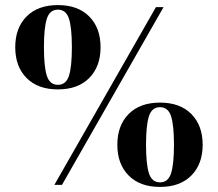

<svg xmlns="http://www.w3.org/2000/svg" viewBox="-20 -728 858 756"><path d="M376 -542Q376 -466 331.5 -421Q287 -376 208 -376Q129 -376 84.5 -421Q40 -466 40 -542Q40 -618 84.5 -663Q129 -708 208 -708Q287 -708 331.5 -663Q376 -618 376 -542ZM624 -700 224 0H194L594 -700ZM263 -542Q263 -619 251.5 -654.5Q240 -690 208 -690Q176 -690 164.5 -654.5Q153 -619 153 -542Q153 -465 164.5 -429.5Q176 -394 208 -394Q240 -394 251.5 -429.5Q263 -465 263 -542ZM778 -158Q778 -82 733.5 -37Q689 8 610 8Q531 8 486.5 -37Q442 -82 442 -158Q442 -234 486.5 -279Q531 -324 610 -324Q689 -324 733.5 -279Q778 -234 778 -158ZM665 -158Q665 -235 653.5 -270.5Q642 -306 610 -306Q578 -306 566.5 -270.5Q555 -235 555 -158Q555 -81 566.5 -45.5Q578 -10 610 -10Q642 -10 653.5 -45.5Q665 -81 665 -158Z"/></svg>

Font: Chonburi
Style: Regular
Weight: 400
Designer: Thanarat Vachiruckul and Stawix Ruecha
Foundry: Cadson Demak & Katatrad
Version: Version 1.000